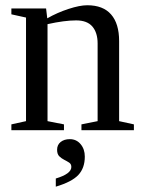

<svg xmlns="http://www.w3.org/2000/svg" viewBox="-20 -491 540 724"><path d="M158.2 -421.9Q195.8 -443.4 238.3 -457.3Q280.8 -471.2 309.1 -471.2Q368.7 -471.2 398.9 -436.5Q429.2 -401.9 429.2 -335.9V-34.2L484.9 -22V0H287.1V-22L348.1 -34.2V-327.1Q348.1 -367.7 328.4 -390.9Q308.6 -414.1 267.1 -414.1Q223.1 -414.1 159.2 -399.9V-34.2L221.2 -22V0H22.9V-22L78.1 -34.2V-424.8L22.9 -437V-459H153.8ZM299.8 99.6Q299.8 142.6 275.4 168.7Q251 194.8 190.4 212.9V182.1Q249 164.6 249 138.7Q249 127.4 240.7 122.1Q232.4 116.7 222.2 111.6Q211.9 106.4 203.6 98.4Q195.3 90.3 195.3 73.7Q195.3 55.2 208.7 44.4Q222.2 33.7 243.2 33.7Q268.1 33.7 283.9 52.5Q299.8 71.3 299.8 99.6Z"/></svg>

Font: Tinos
Style: Regular
Weight: 400
Designer: Steve Matteson
Foundry: Monotype Imaging Inc.
Version: Version 1.23